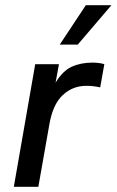

<svg xmlns="http://www.w3.org/2000/svg" viewBox="-20 -716 447 736"><path d="M33 0 115 -470H206L193 -399Q220 -444 254.5 -460Q289 -476 335 -476Q346 -476 358.5 -474.5Q371 -473 380 -470L364 -381Q351 -384 338 -385.5Q325 -387 311 -387Q258 -387 220 -351Q182 -315 169 -238L127 0ZM209 -545 309 -696H407L278 -545Z"/></svg>

Font: Gantari Medium
Style: Italic
Weight: 500
Italic angle: -10°
Designer: Anugrah Pasau
Foundry: Lafontype
Version: Version 1.000